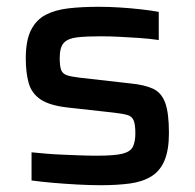

<svg xmlns="http://www.w3.org/2000/svg" viewBox="-20 -538 575 566"><path d="M277 8Q246 8 209 6Q172 4 137 1Q102 -2 73 -6V-89Q93 -87 116.5 -85Q140 -83 165.5 -82Q191 -81 216 -80Q241 -79 265 -79Q318 -79 341.5 -85Q365 -91 372 -106Q379 -121 379 -145Q379 -171 374 -183Q369 -195 355.5 -199Q342 -203 315 -206L180 -221Q126 -227 99.5 -245Q73 -263 64.5 -293.5Q56 -324 56 -366Q56 -419 71.5 -449.5Q87 -480 115 -494.5Q143 -509 182.5 -513.5Q222 -518 271 -518Q300 -518 332.5 -516Q365 -514 395.5 -510.5Q426 -507 448 -503V-420Q421 -424 391.5 -426Q362 -428 332.5 -429.5Q303 -431 276 -431Q235 -431 208 -428Q181 -425 168.5 -412Q156 -399 156 -367Q156 -344 160 -332.5Q164 -321 176.5 -316.5Q189 -312 215 -309L365 -292Q406 -288 431 -276.5Q456 -265 467 -235Q478 -205 478 -146Q478 -96 465 -65Q452 -34 426 -18Q400 -2 362.5 3Q325 8 277 8Z"/></svg>

Font: Saira SemiExpanded Medium
Style: Regular
Weight: 500
Width: 6
Designer: Hector Gatti with collaboration of the Omnibus-Type team
Foundry: Omnibus-Type
Version: Version 1.101